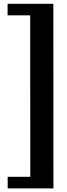

<svg xmlns="http://www.w3.org/2000/svg" viewBox="-20 -830 363 1037"><path d="M21.5 187.5V125H143.6L143.1 -747.1H21V-809.6H268.1L268.6 187.5Z"/></svg>

Font: Oswald
Style: DemiBold
Weight: 600
Designer: Vernon Adams
Foundry: Vernon Adams
Version: 3.0; ttfautohint (v0.95) -l 8 -r 50 -G 200 -x 0 -w "G" -W -c